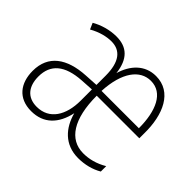

<svg xmlns="http://www.w3.org/2000/svg" viewBox="-122 -730 931 931"><g transform="rotate(45 343.5 -264.5)"><path d="M481 -539C405 -539 356 -485 335 -413C325 -499 283 -539 210 -539C164 -539 117 -525 81 -504L95 -472C137 -496 178 -505 209 -505C272 -505 307 -461 307 -367V-304L238 -300C115 -293 40 -240 40 -134C40 -50 84 10 173 10C258 10 309 -43 328 -131C349 -52 402 10 495 10C540 10 584 -1 619 -22V-59C577 -34 536 -24 496 -24C401 -24 345 -109 345 -268H637V-301C639 -431 591 -539 481 -539ZM480 -505C563 -505 601 -419 601 -301H345C352 -435 406 -505 480 -505ZM241 -269 307 -273V-196C307 -97 264 -24 177 -24C112 -24 79 -67 79 -134C79 -217 132 -262 241 -269Z"/></g></svg>

Font: Noto Sans Sinhala UI Condensed ExtraLight
Style: Regular
Weight: 200
Width: 3
Designer: Jelle Bosma - Monotype Design Team
Foundry: Monotype Imaging Inc.
Version: Version 2.006